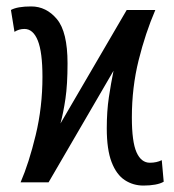

<svg xmlns="http://www.w3.org/2000/svg" viewBox="-20 -567 542 597"><path d="M44 0Q70 -60 91 -147Q112 -234 112 -328Q112 -405 97.5 -441Q83 -477 56 -477Q39 -477 25 -468L14 -536Q34 -547 77 -547Q124 -547 157 -507.5Q190 -468 190 -370Q190 -304 183.5 -260Q177 -216 168 -183L374 -536H463Q432 -464 411 -379.5Q390 -295 390 -202Q390 -126 404.5 -93.5Q419 -61 446 -61Q467 -61 483 -69L489 -2Q479 4 462.5 7Q446 10 426 10Q394 10 368 -7Q342 -24 327 -63Q312 -102 312 -168Q312 -221 318.5 -264.5Q325 -308 333 -347L131 0Z"/></svg>

Font: Noto Sans ExtraCondensed
Style: Regular
Weight: 400
Width: 2
Designer: Monotype Design Team
Foundry: Monotype Imaging Inc.
Version: Version 2.013; ttfautohint (v1.8.4.7-5d5b)